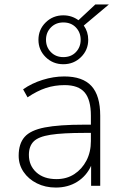

<svg xmlns="http://www.w3.org/2000/svg" viewBox="-20 -836 554 864"><path d="M231 8Q184 8 146 -11Q108 -30 86 -62.5Q64 -95 64 -135Q64 -189 90.5 -219.5Q117 -250 181.5 -262.5Q246 -275 359 -275H389V-315Q389 -387 361 -420Q333 -453 271 -453Q226 -453 186.5 -440Q147 -427 104 -398L84 -434Q122 -461 171.5 -476.5Q221 -492 269 -492Q352 -492 391.5 -449Q431 -406 431 -315V0H390V-90Q369 -44 327.5 -18Q286 8 231 8ZM234 -30Q280 -30 314.5 -52.5Q349 -75 369 -113.5Q389 -152 389 -201V-238H361Q262 -238 207.5 -229.5Q153 -221 131.5 -199.5Q110 -178 110 -139Q110 -91 143.5 -60.5Q177 -30 234 -30ZM265 -547Q218 -547 185.5 -579Q153 -611 153 -657Q153 -703 185.5 -735Q218 -767 265 -767Q303 -767 333 -745L409 -816H470L357 -721Q377 -693 377 -657Q377 -611 344.5 -579Q312 -547 265 -547ZM265 -579Q300 -579 321.5 -601.5Q343 -624 343 -657Q343 -690 321.5 -712.5Q300 -735 265 -735Q231 -735 209 -712.5Q187 -690 187 -657Q187 -624 209 -601.5Q231 -579 265 -579Z"/></svg>

Font: Nunito Sans ExtraLight
Style: Regular
Weight: 200
Designer: Vernon Adams
Foundry: Vernon Adams
Version: Version 3.006; ttfautohint (v1.8.3)